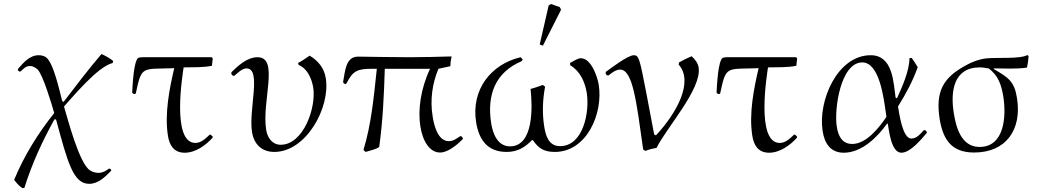

<svg xmlns="http://www.w3.org/2000/svg" viewBox="-20 -750 5244 963"><path d="M427 172C474 172 508 136 537 107L538 102L532 96H526C512 107 495 117 474 117C460 117 445 113 432 105C377 70 320 -153 301 -216C342 -260 469 -416 545 -434L548 -444C531 -458 511 -469 489 -479C423 -402 361 -320 299 -239L292 -243C280 -288 248 -440 209 -464C198 -471 185 -473 174 -473C128 -473 96 -434 71 -405L69 -398L77 -391L84 -392C97 -404 108 -419 131 -419C144 -419 156 -412 168 -402C195 -377 240 -225 252 -183C172 -83 100 32 51 152C62 167 75 182 91 193H102C140 72 192 -42 253 -151H261C319 63 347 172 427 172Z M655 -278 661 -281C691 -423 691 -402 854 -408C830 -307 805 -180 822 -71C829 -22 852 16 906 16C962 16 1012 -22 1046 -59L1047 -65L1036 -75L1031 -74C1012 -56 989 -33 960 -33C838 -33 897 -383 901 -412C946 -413 1000 -411 1043 -420L1047 -457L1042 -463H715C707 -463 682 -464 674 -460C650 -445 645 -319 643 -287C644 -281 649 -279 655 -278Z M1614 -358C1606 -407 1578 -444 1533 -471C1514 -458 1496 -445 1475 -434L1478 -424C1523 -406 1544 -353 1551 -311C1567 -211 1502 -24 1388 -24C1345 -24 1321 -60 1315 -99C1292 -241 1382 -463 1272 -463C1219 -463 1174 -420 1141 -388L1140 -379L1147 -371L1154 -369C1170 -382 1194 -407 1216 -407C1294 -407 1226 -200 1244 -88C1254 -26 1293 12 1356 12C1515 12 1638 -210 1614 -358Z M2187 15C2228 15 2274 -25 2300 -51L2302 -57L2295 -66L2288 -67C2272 -56 2254 -42 2231 -42C2175 -42 2156 -125 2150 -166C2136 -251 2149 -333 2179 -405L2239 -418C2239 -435 2242 -452 2245 -467C2175 -465 2105 -463 2034 -463C1948 -463 1862 -465 1777 -466C1712 -467 1711 -389 1701 -340L1703 -333L1712 -328L1718 -332C1750 -395 1772 -405 1847 -405H1870C1855 -266 1843 -129 1803 2L1814 12C1833 6 1867 -1 1882 -13C1900 -141 1906 -274 1910 -405H2137C2040 -199 2087 15 2187 15Z M2687 -527 2703 -521 2794 -701 2788 -714 2744 -730 2732 -723ZM2983 -325C2977 -363 2946 -458 2893 -458C2878 -458 2852 -441 2839 -434L2840 -423C2891 -392 2914 -338 2923 -284C2938 -189 2906 -17 2789 -17C2730 -17 2716 -73 2709 -119C2699 -185 2702 -252 2714 -315L2703 -324C2683 -317 2662 -309 2641 -304C2651 -217 2658 -16 2538 -16C2475 -16 2452 -81 2444 -129C2420 -278 2467 -388 2596 -443L2602 -452L2591 -463C2443 -428 2342 -301 2368 -137C2382 -50 2424 12 2521 12C2576 12 2613 -11 2648 -47H2653C2682 -3 2713 12 2763 12C2923 12 3006 -181 2983 -325Z M3270 -71 3261 -76 3221 -287C3188 -458 3184 -473 3159 -473C3129 -473 3044 -408 3018 -389V-380L3024 -372H3033C3047 -384 3069 -401 3090 -401C3154 -401 3172 -241 3206 0L3217 7C3234 0 3253 -5 3273 -8C3322 -109 3501 -304 3484 -412C3480 -435 3466 -452 3449 -468C3427 -459 3406 -448 3386 -437L3384 -426C3459 -342 3378 -187 3270 -71Z M3586 -278 3592 -281C3622 -423 3622 -402 3785 -408C3761 -307 3736 -180 3753 -71C3760 -22 3783 16 3837 16C3893 16 3943 -22 3977 -59L3978 -65L3967 -75L3962 -74C3943 -56 3920 -33 3891 -33C3769 -33 3828 -383 3832 -412C3877 -413 3931 -411 3974 -420L3978 -457L3973 -463H3646C3638 -463 3613 -464 3605 -460C3581 -445 3576 -319 3574 -287C3575 -281 3580 -279 3586 -278Z M4620 -97H4613C4597 -79 4578 -55 4551 -55C4506 -55 4490 -184 4484 -216C4523 -278 4558 -343 4583 -413C4574 -428 4564 -444 4553 -459H4542C4540 -391 4505 -315 4479 -257L4472 -260C4461 -337 4459 -473 4347 -473C4179 -473 4082 -243 4106 -93C4115 -33 4144 16 4212 16C4304 16 4382 -64 4430 -131L4433 -128C4439 -95 4450 16 4501 16C4547 16 4603 -54 4629 -84C4628 -91 4625 -94 4620 -97ZM4426 -164C4392 -113 4326 -28 4255 -28C4202 -28 4184 -70 4177 -115C4163 -202 4196 -437 4305 -437C4392 -437 4413 -252 4422 -192Z M5139 -469 5133 -474C5098 -453 4976 -463 4925 -457C4887 -452 4854 -439 4824 -422C4712 -361 4671 -294 4693 -153C4710 -48 4754 15 4866 15C5026 15 5106 -100 5081 -257C5068 -343 5037 -361 4964 -404L4966 -407C5019 -407 5078 -403 5131 -411C5135 -429 5138 -449 5139 -469ZM5012 -267C5028 -168 5019 -13 4893 -13C4801 -13 4775 -112 4764 -182C4746 -292 4763 -412 4894 -412C4909 -412 4924 -409 4938 -407C4988 -372 5003 -321 5012 -267Z"/></svg>

Font: Asana Math
Style: Regular
Weight: 400
Version: Version 000.958